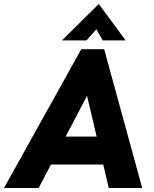

<svg xmlns="http://www.w3.org/2000/svg" viewBox="-54 -944 772 964"><path d="M-34 0 354 -697H469L660 0H492L383 -463L140 0ZM191 -118 259 -258H440L472 -118ZM257 -741 442 -924 577 -741H462L430 -797L380 -741Z"/></svg>

Font: Hanken Grotesk Black
Style: Italic
Weight: 900
Italic angle: -8°
Designer: Alfredo Marco Pradil
Foundry: Hanken Design Co.
Version: Version 3.013